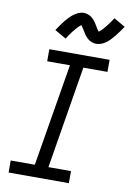

<svg xmlns="http://www.w3.org/2000/svg" viewBox="-104 -1036 742 1098"><g transform="rotate(10 267.5 -487.0)"><path d="M26 0V-70H166L265 -665H133V-735H483V-665H343L245 -70H376V0ZM214 -811 148 -849Q160 -867 170.5 -882Q181 -897 191 -909Q201 -921 210.5 -931Q220 -941 233 -951Q246 -961 261 -967.5Q276 -974 291 -974Q297 -974 302.5 -973Q308 -972 313 -970.5Q318 -969 322.5 -967Q327 -965 331.5 -962Q336 -959 340 -956Q344 -953 347 -949.5Q350 -946 354 -941.5Q358 -937 361 -933Q364 -929 366.5 -924.5Q369 -920 371.5 -916.5Q374 -913 377 -907.5Q380 -902 383 -897.5Q386 -893 388 -890Q390 -887 394 -883Q397 -886 400.5 -888.5Q404 -891 408.5 -895.5Q413 -900 414.5 -901.5Q416 -903 418.5 -906Q421 -909 423.5 -912Q426 -915 429 -918.5Q432 -922 435 -926Q438 -930 441 -934Q444 -938 447.5 -942.5Q451 -947 454.5 -952Q458 -957 461.5 -962.5Q465 -968 469 -974L535 -936Q523 -918 512.5 -903.5Q502 -889 492 -877Q482 -865 472.5 -854.5Q463 -844 450 -834Q437 -824 422 -818Q407 -812 392 -812Q385 -812 379 -813Q373 -814 367.5 -816Q362 -818 356 -821Q350 -824 345.5 -827.5Q341 -831 337 -835Q333 -839 328.5 -844Q324 -849 321 -854Q318 -859 315 -863.5Q312 -868 309 -873.5Q306 -879 302 -884.5Q298 -890 295.5 -894Q293 -898 290 -902Q286 -900 283 -897.5Q280 -895 275 -890Q270 -885 268.5 -883.5Q267 -882 264.5 -879Q262 -876 259.5 -873Q257 -870 254 -866.5Q251 -863 248 -859.5Q245 -856 242 -851.5Q239 -847 235.5 -842.5Q232 -838 228.5 -833Q225 -828 221.5 -822.5Q218 -817 214 -811Z"/></g></svg>

Font: Iosevka Slab Oblique
Style: Regular
Weight: 400
Italic angle: -9°
Monospace: yes
Designer: Belleve Invis
Foundry: Belleve Invis
Version: Version 11.1.1; ttfautohint (v1.8.3)